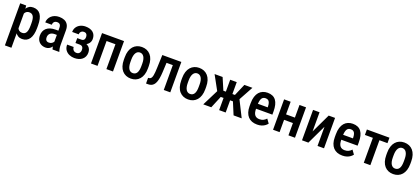

<svg xmlns="http://www.w3.org/2000/svg" viewBox="58 -1735 6867 3136"><g transform="rotate(20 3491.5 -167.5)"><path d="M170.9 -426.8V203.1H57.6V-528.3H161.6ZM455.1 -285.2V-243.2Q455.1 -181.2 443.8 -133.8Q432.6 -86.4 410.9 -54.4Q389.2 -22.5 357.4 -6.3Q325.7 9.8 283.2 9.8Q243.2 9.8 213.6 -7.8Q184.1 -25.4 164.1 -57.1Q144 -88.9 132.1 -132.6Q120.1 -176.3 114.7 -228V-292.5Q120.1 -347.2 131.6 -392.3Q143.1 -437.5 163.3 -470.2Q183.6 -502.9 212.9 -520.5Q242.2 -538.1 282.7 -538.1Q325.2 -538.1 357.4 -522.9Q389.6 -507.8 411.4 -476.6Q433.1 -445.3 444.1 -397.7Q455.1 -350.1 455.1 -285.2ZM341.3 -243.2V-285.2Q341.3 -325.7 336.2 -355.2Q331.1 -384.8 319.6 -403.8Q308.1 -422.9 290.8 -432.1Q273.4 -441.4 248 -441.4Q225.6 -441.4 208.5 -432.1Q191.4 -422.9 179.7 -406.5Q168 -390.1 161.1 -367.9Q154.3 -345.7 152.3 -319.8V-200.2Q156.7 -168.9 167 -142.8Q177.2 -116.7 197 -101.1Q216.8 -85.4 249 -85.4Q273.9 -85.4 291.5 -95.2Q309.1 -105 320.1 -124.5Q331.1 -144 336.2 -173.6Q341.3 -203.1 341.3 -243.2Z M796.4 -107.4V-370.6Q796.4 -397.9 788.8 -414.6Q781.2 -431.2 766.8 -438.7Q752.4 -446.3 731 -446.3Q708.5 -446.3 693.1 -437Q677.7 -427.7 669.9 -411.9Q662.1 -396 662.1 -375.5H548.3Q548.3 -407.2 561.3 -436.5Q574.2 -465.8 598.6 -488.8Q623 -511.7 657.7 -524.9Q692.4 -538.1 734.9 -538.1Q785.6 -538.1 825.2 -521.2Q864.7 -504.4 887.5 -467Q910.2 -429.7 910.2 -369.1V-122.6Q910.2 -85.9 914.8 -57.4Q919.4 -28.8 927.7 -7.8V0H812Q804.2 -19 800.3 -48.8Q796.4 -78.6 796.4 -107.4ZM811.5 -321.8 812 -248H757.3Q732.9 -248 713.4 -241.5Q693.8 -234.9 680.4 -222.9Q667 -210.9 659.9 -193.8Q652.8 -176.8 652.8 -156.2Q652.8 -131.3 659.9 -115.7Q667 -100.1 680.9 -92.5Q694.8 -85 714.8 -85Q742.2 -85 762.5 -96.9Q782.7 -108.9 793.7 -126Q804.7 -143.1 802.2 -157.2L828.1 -109.9Q824.2 -91.3 813.7 -70.8Q803.2 -50.3 786.6 -31.7Q770 -13.2 746.6 -1.7Q723.1 9.8 692.4 9.8Q647.9 9.8 613.3 -8.8Q578.6 -27.3 558.8 -62.3Q539.1 -97.2 539.1 -146Q539.1 -185.5 552.2 -217.8Q565.4 -250 591.3 -273.2Q617.2 -296.4 656.5 -309.1Q695.8 -321.8 748.5 -321.8Z M1217.3 -252.4H1127.4V-312.5H1198.7Q1220.7 -312.5 1233.4 -320.6Q1246.1 -328.6 1251.7 -343.5Q1257.3 -358.4 1257.3 -377.9Q1257.3 -395 1251.7 -410.9Q1246.1 -426.8 1232.9 -436.5Q1219.7 -446.3 1196.3 -446.3Q1176.8 -446.3 1161.4 -437.7Q1146 -429.2 1137.5 -414.1Q1128.9 -398.9 1128.9 -378.9H1015.1Q1015.1 -428.2 1039.3 -463.9Q1063.5 -499.5 1103.8 -518.6Q1144 -537.6 1192.4 -537.6Q1233.9 -537.6 1266.8 -527.6Q1299.8 -517.6 1323 -498.3Q1346.2 -479 1358.4 -450.4Q1370.6 -421.9 1370.6 -384.3Q1370.6 -357.4 1360.1 -333.5Q1349.6 -309.6 1329.3 -291.3Q1309.1 -272.9 1280.8 -262.7Q1252.4 -252.4 1217.3 -252.4ZM1127.4 -286.6H1217.3Q1256.3 -286.6 1286.6 -277.6Q1316.9 -268.6 1337.4 -251Q1357.9 -233.4 1368.7 -207.8Q1379.4 -182.1 1379.4 -148.9Q1379.4 -111.8 1365.7 -82.3Q1352.1 -52.7 1327.1 -32.2Q1302.2 -11.7 1268.1 -1Q1233.9 9.8 1192.4 9.8Q1147 9.8 1104.7 -7.8Q1062.5 -25.4 1035.4 -62.3Q1008.3 -99.1 1008.3 -156.7H1122.1Q1122.1 -137.2 1130.6 -119.9Q1139.2 -102.5 1155.8 -91.8Q1172.4 -81.1 1196.3 -81.1Q1220.7 -81.1 1235.6 -91.6Q1250.5 -102.1 1257.8 -118.9Q1265.1 -135.7 1265.1 -154.8Q1265.1 -180.7 1257.8 -196.5Q1250.5 -212.4 1235.8 -220Q1221.2 -227.5 1198.7 -227.5H1127.4Z M1771.5 -528.3V-432.1H1568.4V-528.3ZM1593.8 -528.3V0H1480V-528.3ZM1862.3 -528.3V0H1748V-528.3Z M1963.4 -242.7V-285.2Q1963.4 -346.7 1978.5 -394Q1993.7 -441.4 2021.7 -473.4Q2049.8 -505.4 2087.9 -521.7Q2126 -538.1 2171.9 -538.1Q2218.8 -538.1 2257.1 -521.7Q2295.4 -505.4 2323.5 -473.4Q2351.6 -441.4 2366.7 -394Q2381.8 -346.7 2381.8 -285.2V-242.7Q2381.8 -181.2 2366.7 -133.8Q2351.6 -86.4 2323.5 -54.4Q2295.4 -22.5 2257.3 -6.3Q2219.2 9.8 2172.9 9.8Q2127 9.8 2088.6 -6.3Q2050.3 -22.5 2022 -54.4Q1993.7 -86.4 1978.5 -133.8Q1963.4 -181.2 1963.4 -242.7ZM2077.1 -285.2V-242.7Q2077.1 -203.1 2084 -173.6Q2090.8 -144 2103.5 -124.5Q2116.2 -105 2133.8 -95.2Q2151.4 -85.4 2172.9 -85.4Q2196.8 -85.4 2214.6 -95.2Q2232.4 -105 2244.4 -124.5Q2256.3 -144 2262.2 -173.6Q2268.1 -203.1 2268.1 -242.7V-285.2Q2268.1 -324.2 2261.2 -353.8Q2254.4 -383.3 2241.7 -403.1Q2229 -422.9 2211.2 -432.6Q2193.4 -442.4 2171.9 -442.4Q2150.9 -442.4 2133.5 -432.6Q2116.2 -422.9 2103.5 -403.1Q2090.8 -383.3 2084 -353.8Q2077.1 -324.2 2077.1 -285.2Z M2768.1 -528.3V-432.1H2555.7V-528.3ZM2858.4 -528.3V0H2745.1V-528.3ZM2527.8 -528.3H2640.6L2627.9 -266.6Q2625 -208.5 2617.4 -164.3Q2609.9 -120.1 2597.4 -88.9Q2585 -57.6 2566.7 -37.8Q2548.3 -18.1 2524.7 -9Q2501 0 2471.2 0H2437L2436.5 -98.6L2452.6 -100.6Q2467.3 -102.1 2478 -109.9Q2488.8 -117.7 2496.1 -132.8Q2503.4 -147.9 2508.1 -171.6Q2512.7 -195.3 2515.4 -227.8Q2518.1 -260.3 2519.5 -302.7Z M2960 -242.7V-285.2Q2960 -346.7 2975.1 -394Q2990.2 -441.4 3018.3 -473.4Q3046.4 -505.4 3084.5 -521.7Q3122.6 -538.1 3168.5 -538.1Q3215.3 -538.1 3253.7 -521.7Q3292 -505.4 3320.1 -473.4Q3348.1 -441.4 3363.3 -394Q3378.4 -346.7 3378.4 -285.2V-242.7Q3378.4 -181.2 3363.3 -133.8Q3348.1 -86.4 3320.1 -54.4Q3292 -22.5 3253.9 -6.3Q3215.8 9.8 3169.4 9.8Q3123.5 9.8 3085.2 -6.3Q3046.9 -22.5 3018.6 -54.4Q2990.2 -86.4 2975.1 -133.8Q2960 -181.2 2960 -242.7ZM3073.7 -285.2V-242.7Q3073.7 -203.1 3080.6 -173.6Q3087.4 -144 3100.1 -124.5Q3112.8 -105 3130.4 -95.2Q3147.9 -85.4 3169.4 -85.4Q3193.4 -85.4 3211.2 -95.2Q3229 -105 3241 -124.5Q3252.9 -144 3258.8 -173.6Q3264.6 -203.1 3264.6 -242.7V-285.2Q3264.6 -324.2 3257.8 -353.8Q3251 -383.3 3238.3 -403.1Q3225.6 -422.9 3207.8 -432.6Q3189.9 -442.4 3168.5 -442.4Q3147.5 -442.4 3130.1 -432.6Q3112.8 -422.9 3100.1 -403.1Q3087.4 -383.3 3080.6 -353.8Q3073.7 -324.2 3073.7 -285.2Z M3609.4 -211.9 3436 -528.3H3575.7L3664.1 -321.3H3753.4L3737.8 -211.9ZM3666 -229.5 3570.8 0H3431.6L3580.6 -296.9ZM3821.3 -528.3V0H3707.5V-528.3ZM4093.8 -528.3 3920.4 -211.9H3792L3776.4 -321.3H3865.2L3954.1 -528.3ZM3958.5 0 3862.8 -229.5 3950.7 -296.9 4099.6 0Z M4368.7 9.8Q4317.4 9.8 4277.3 -5.6Q4237.3 -21 4209.5 -51.5Q4181.6 -82 4167 -126.7Q4152.3 -171.4 4152.3 -230.5V-281.2Q4152.3 -348.1 4167.7 -396.7Q4183.1 -445.3 4210.4 -476.6Q4237.8 -507.8 4275.1 -522.9Q4312.5 -538.1 4356.4 -538.1Q4406.2 -538.1 4442.9 -522Q4479.5 -505.9 4503.2 -473.6Q4526.9 -441.4 4538.3 -394Q4549.8 -346.7 4549.8 -285.2V-228H4207V-314H4437.5V-326.2Q4436.5 -362.3 4428.7 -388.4Q4420.9 -414.6 4403.6 -428.5Q4386.2 -442.4 4356 -442.4Q4334 -442.4 4316.9 -434.1Q4299.8 -425.8 4288.8 -407.2Q4277.8 -388.7 4272 -357.7Q4266.1 -326.7 4266.1 -281.2V-230.5Q4266.1 -190.9 4273.2 -163.6Q4280.3 -136.2 4294.4 -118.9Q4308.6 -101.6 4328.9 -93.5Q4349.1 -85.4 4376 -85.4Q4415.5 -85.4 4444.1 -100.3Q4472.7 -115.2 4493.7 -139.2L4543.9 -69.3Q4529.8 -50.3 4505.9 -32Q4481.9 -13.7 4448 -2Q4414.1 9.8 4368.7 9.8Z M4943.4 -308.6V-213.9H4726.1V-308.6ZM4758.3 -528.3V0H4644.5V-528.3ZM5025.9 -528.3V0H4912.1V-528.3Z M5260.7 -194.8 5419.4 -528.3H5530.3V0H5417.5V-333L5258.8 0H5147.9V-528.3H5260.7Z M5850.1 9.8Q5798.8 9.8 5758.8 -5.6Q5718.8 -21 5690.9 -51.5Q5663.1 -82 5648.4 -126.7Q5633.8 -171.4 5633.8 -230.5V-281.2Q5633.8 -348.1 5649.2 -396.7Q5664.6 -445.3 5691.9 -476.6Q5719.2 -507.8 5756.6 -522.9Q5793.9 -538.1 5837.9 -538.1Q5887.7 -538.1 5924.3 -522Q5960.9 -505.9 5984.6 -473.6Q6008.3 -441.4 6019.8 -394Q6031.2 -346.7 6031.2 -285.2V-228H5688.5V-314H5918.9V-326.2Q5918 -362.3 5910.2 -388.4Q5902.3 -414.6 5885 -428.5Q5867.7 -442.4 5837.4 -442.4Q5815.4 -442.4 5798.3 -434.1Q5781.2 -425.8 5770.3 -407.2Q5759.3 -388.7 5753.4 -357.7Q5747.6 -326.7 5747.6 -281.2V-230.5Q5747.6 -190.9 5754.6 -163.6Q5761.7 -136.2 5775.9 -118.9Q5790 -101.6 5810.3 -93.5Q5830.6 -85.4 5857.4 -85.4Q5897 -85.4 5925.5 -100.3Q5954.1 -115.2 5975.1 -139.2L6025.4 -69.3Q6011.2 -50.3 5987.3 -32Q5963.4 -13.7 5929.4 -2Q5895.5 9.8 5850.1 9.8Z M6335.9 -528.3V0H6221.7V-528.3ZM6475.6 -528.3V-433.6H6083.5V-528.3Z M6523.9 -242.7V-285.2Q6523.9 -346.7 6539.1 -394Q6554.2 -441.4 6582.3 -473.4Q6610.4 -505.4 6648.4 -521.7Q6686.5 -538.1 6732.4 -538.1Q6779.3 -538.1 6817.6 -521.7Q6856 -505.4 6884 -473.4Q6912.1 -441.4 6927.2 -394Q6942.4 -346.7 6942.4 -285.2V-242.7Q6942.4 -181.2 6927.2 -133.8Q6912.1 -86.4 6884 -54.4Q6856 -22.5 6817.9 -6.3Q6779.8 9.8 6733.4 9.8Q6687.5 9.8 6649.2 -6.3Q6610.8 -22.5 6582.5 -54.4Q6554.2 -86.4 6539.1 -133.8Q6523.9 -181.2 6523.9 -242.7ZM6637.7 -285.2V-242.7Q6637.7 -203.1 6644.5 -173.6Q6651.4 -144 6664.1 -124.5Q6676.8 -105 6694.3 -95.2Q6711.9 -85.4 6733.4 -85.4Q6757.3 -85.4 6775.1 -95.2Q6793 -105 6804.9 -124.5Q6816.9 -144 6822.8 -173.6Q6828.6 -203.1 6828.6 -242.7V-285.2Q6828.6 -324.2 6821.8 -353.8Q6814.9 -383.3 6802.2 -403.1Q6789.6 -422.9 6771.7 -432.6Q6753.9 -442.4 6732.4 -442.4Q6711.4 -442.4 6694.1 -432.6Q6676.8 -422.9 6664.1 -403.1Q6651.4 -383.3 6644.5 -353.8Q6637.7 -324.2 6637.7 -285.2Z"/></g></svg>

Font: Roboto Condensed Medium
Style: Regular
Weight: 500
Designer: Christian Robertson
Foundry: Google
Version: Version 3.0